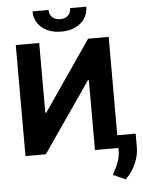

<svg xmlns="http://www.w3.org/2000/svg" viewBox="-70 -991 932 1253"><g transform="rotate(-5 396.0 -364.5)"><path d="M63.3 -727.5H216.8V-270.1H223L537.1 -727.5H671.9V0H518.4V-457.6H512.3L196.5 0H63.3ZM367.2 -788.7Q315.3 -788.7 275.5 -807.4Q235.8 -826.2 213.6 -859.4Q191.4 -892.6 191.4 -936.7H296.5Q296.5 -906.4 315.5 -888.5Q334.6 -870.5 367.4 -870.5Q399.6 -870.5 418.7 -888.5Q437.7 -906.4 437.7 -936.7H543.4Q543.4 -892.6 521.1 -859.4Q498.9 -826.2 459.3 -807.4Q419.8 -788.7 367.2 -788.7ZM792.2 -83.2V1.4Q792.9 40.2 781.2 78.3Q769.6 116.4 749 149.8Q728.4 183.1 701.4 208L621.1 172.3Q632.4 149.2 644.2 126Q656 102.7 664.1 75Q672.2 47.2 671.9 10.9V-83.2Z"/></g></svg>

Font: Inter V
Style: 
Weight: 400
Designer: Rasmus Andersson
Foundry: rsms
Version: Version 4.000;git-a3f224843